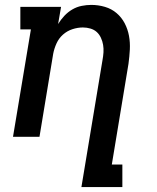

<svg xmlns="http://www.w3.org/2000/svg" viewBox="-20 -558 640 783"><path d="M312 205 398 -313Q401 -329 402 -344.5Q403 -360 400.5 -375Q398 -390 391.5 -404Q385 -418 374.5 -427.5Q364 -437 349 -441.5Q334 -446 318 -446Q297 -446 275.5 -439Q254 -432 237 -417Q220 -402 210.5 -381Q201 -360 197 -339L141 0H33L106 -438H63V-530H229L217 -460Q228 -478 242.5 -493.5Q257 -509 275 -519.5Q293 -530 313 -534Q333 -538 352 -538Q381 -538 408 -530Q435 -522 455.5 -504.5Q476 -487 488.5 -463Q501 -439 506 -412Q511 -385 509.5 -356Q508 -327 504 -298L436 113H479V205Z"/></svg>

Font: Iosevka Slab Semibold Extended
Style: Italic
Weight: 600
Width: 7
Italic angle: -9°
Monospace: yes
Designer: Belleve Invis
Foundry: Belleve Invis
Version: Version 11.1.0; ttfautohint (v1.8.3)